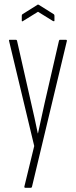

<svg xmlns="http://www.w3.org/2000/svg" viewBox="-20 -660 342 864"><path d="M94 185Q88 185 90 178L134 -3L21 -475Q19 -481 23 -481H51Q56 -481 57 -475L120 -197Q128 -163 135.5 -128.5Q143 -94 150 -60H151Q158 -94 166 -128.5Q174 -163 181 -197L245 -475Q246 -481 250 -481H277Q279 -481 280.5 -479Q282 -477 280 -472L124 180Q123 185 118 185ZM83 -565Q78 -562 78 -567V-589Q78 -594 81 -596L148 -638Q151 -641 155 -638L222 -596Q225 -594 225 -589V-567Q225 -563 219 -565L151 -607Z"/></svg>

Font: Sofia Sans Extra Condensed ExtraLight
Style: Regular
Weight: 250
Designer: Botio Nikoltchev, Ani Petrova
Foundry: lettersoup
Version: Version 4.101